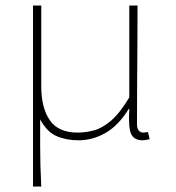

<svg xmlns="http://www.w3.org/2000/svg" viewBox="-20 -498 640 698"><path d="M100 180V-478H130V-184Q130 -106 161 -61Q192 -16 262 -16Q291 -16 321.5 -24Q352 -32 384 -59.5Q416 -87 450 -144V-478H480Q480 -406 479.5 -334Q479 -262 478.5 -190Q478 -118 478 -46Q478 -31 484.5 -23.5Q491 -16 500 -16Q503 -16 507 -16.5Q511 -17 518 -18L524 8Q518 9 512 10.5Q506 12 498 12Q468 12 457 -10.5Q446 -33 450 -102H448Q411 -42 364 -15Q317 12 266 12Q221 12 186 -3Q151 -18 126 -64Q126 -4 126 34Q126 72 127 104.5Q128 137 130 180Z"/></svg>

Font: Source Code Pro ExtraLight
Style: Regular
Weight: 200
Monospace: yes
Designer: Paul D. Hunt, Teo Tuominen
Foundry: Adobe
Version: Version 1.026;hotconv 1.1.0;makeotfexe 2.6.0